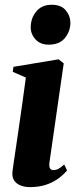

<svg xmlns="http://www.w3.org/2000/svg" viewBox="-20 -774 318 806"><path d="M105 11.5Q84.5 11.5 66.8 4.8Q49 -2 39.2 -16.8Q29.5 -31.5 32.5 -55.5Q33.5 -63.5 37.2 -89.2Q41 -115 46.8 -154Q52.5 -193 59.5 -241Q66.5 -289 74 -342.2Q81.5 -395.5 88.5 -448.5L33.5 -472.5L36.5 -493.5L226 -525L247.5 -508L187.5 -91.5Q185.5 -73.5 190.2 -66.8Q195 -60 204 -60Q215 -60 225.2 -65.2Q235.5 -70.5 249.5 -83.5L261.5 -58.5Q248 -42 226.5 -25.8Q205 -9.5 174.8 1Q144.5 11.5 105 11.5ZM184.5 -586.5Q149 -586.5 128.8 -609Q108.5 -631.5 109 -660.5Q109.5 -699 132.8 -726.5Q156 -754 197 -754Q237 -754 256.2 -730.5Q275.5 -707 275.5 -679.5Q275.5 -642.5 252.5 -614.5Q229.5 -586.5 184.5 -586.5Z"/></svg>

Font: Merriweather 120pt ExtraBold
Style: Italic
Weight: 800
Italic angle: -7.8°
Version: Version 2.101